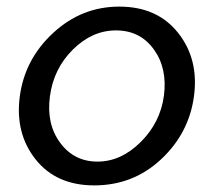

<svg xmlns="http://www.w3.org/2000/svg" viewBox="-20 -551 651 581"><path d="M265 10Q150 10 87.5 -69Q25 -148 40 -260Q55 -372 141 -451.5Q227 -531 341 -531Q456 -531 519 -451.5Q582 -372 567 -260Q552 -148 467.5 -69Q383 10 265 10ZM476 -261Q487 -344 445.5 -401.5Q404 -459 331 -459Q259 -459 200.5 -401Q142 -343 131 -259Q120 -176 162 -119Q204 -62 275 -62Q346 -62 405.5 -121Q465 -180 476 -261Z"/></svg>

Font: Raleway-v4020 Medium
Style: Italic
Weight: 500
Italic angle: -12°
Designer: Matt McInerney, Pablo Impallari, Rodrigo Fuenzalida
Foundry: Matt McInerney, Pablo Impallari, Rodrigo Fuenzalida
Version: Version 4.020;PS 004.020;hotconv 1.0.88;makeotf.lib2.5.64775